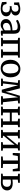

<svg xmlns="http://www.w3.org/2000/svg" viewBox="2503 -3113 621 5667"><g transform="rotate(90 2813.5 -279.5)"><path d="M231.8 10.2Q189.3 10.2 153.8 3.5Q118.2 -3.3 90.2 -12.4Q62.2 -21.4 42.3 -27.5L35.4 -161H97.8L119.7 -86.5Q133.2 -66.3 162.8 -53.9Q192.5 -41.4 233.3 -41.4Q273.3 -41.4 298.1 -55.5Q322.9 -69.7 334.3 -94.7Q345.7 -119.8 345.7 -152.1Q345.7 -200.8 315.7 -230.6Q285.7 -260.4 218 -260.4Q212.4 -260.4 200.7 -259.2Q189 -258.1 178.3 -256.4Q167.6 -254.7 163.9 -253.6V-311.2L209.5 -312.4Q242.6 -313.3 268.6 -326.1Q294.6 -338.9 309.8 -362.8Q325 -386.7 325 -420.6Q325 -452.9 312.7 -473.9Q300.3 -495 278.8 -505.3Q257.2 -515.7 229.2 -515.7Q196.8 -515.7 171 -505.6Q145.3 -495.5 131.7 -484.8L119.1 -384.1H54.4L49.7 -534.2Q74 -534.5 94.7 -539.7Q115.4 -544.9 136.7 -551.4Q158 -557.9 183.7 -562.9Q209.3 -567.9 243.6 -567.9Q304.6 -567.9 347.8 -550.4Q391.1 -533 414.1 -501.9Q437.1 -470.7 437.1 -429.5Q437.1 -390.8 416.6 -360.8Q396.1 -330.8 360.1 -311.9Q324 -292.9 277.2 -286.4V-296.4Q332.9 -296.1 374.5 -280.5Q416 -264.9 438.9 -233.9Q461.8 -202.8 461.8 -155.6Q461.8 -107.6 437.1 -70.1Q412.4 -32.6 361.4 -11.2Q310.5 10.2 231.8 10.2Z M710.4 11Q665.6 11 627.4 -6.5Q589.3 -24 566 -59.8Q542.8 -95.5 542.8 -150Q542.8 -200.5 570.2 -235.7Q597.7 -270.8 644.6 -292.5Q691.6 -314.2 751 -324.7Q810.5 -335.2 874.8 -336V-371.5Q874.8 -416.7 865.2 -442.6Q855.6 -468.4 831 -479.4Q806.4 -490.5 761 -490.5Q702.7 -490.5 658.9 -472Q615.1 -453.4 591.1 -440.6L565.4 -492.9Q575.5 -501.9 608.7 -519.6Q641.8 -537.4 688.8 -552.1Q735.8 -566.9 787.4 -566.9Q857.8 -566.9 899.1 -546.7Q940.3 -526.6 958.1 -483.2Q975.9 -439.8 975.9 -370.3V-51.1H1034.9V-6.6Q1023.8 -3.8 1005.6 -0.3Q987.4 3.2 967.3 5.8Q947.1 8.4 930.2 8.4Q903.8 8.4 893 0.5Q882.2 -7.4 882.2 -37.1V-69Q869.7 -56.6 845.1 -37.6Q820.5 -18.6 786.3 -3.8Q752.1 11 710.4 11ZM754 -57.4Q780.7 -57.4 814.8 -73.1Q848.9 -88.8 874.8 -111.3V-283.3Q799.8 -282.9 751.3 -266.9Q702.8 -250.8 679.2 -223.6Q655.7 -196.4 655.7 -161.8Q655.7 -124.6 668.5 -101.6Q681.3 -78.6 703.6 -68Q725.9 -57.4 754 -57.4Z M1095.4 0V-49.6L1166.8 -59.2V-492.1L1095.6 -506.2V-555.3H1681.5V-506.2L1612.8 -492.1V-59.1L1684.2 -49.6V0H1435.6V-49.6L1508.8 -59.1V-497.8H1271V-59.1L1344.1 -49.6V0Z M1744.9 -279.3Q1744.9 -349.6 1766.9 -403.7Q1789 -457.8 1826.7 -494.8Q1864.4 -531.9 1911.6 -550.9Q1958.8 -570 2009.3 -570Q2096.9 -570 2152.9 -531.6Q2208.8 -493.2 2235.7 -427.5Q2262.6 -361.8 2262.6 -279.7Q2262.6 -209.1 2240.6 -154.8Q2218.5 -100.5 2180.8 -63.6Q2143.1 -26.7 2095.8 -7.9Q2048.6 11 1998.1 11Q1932.5 11 1884.6 -11Q1836.7 -33.1 1805.8 -72.5Q1774.9 -111.9 1759.9 -164.8Q1744.9 -217.7 1744.9 -279.3ZM2004.5 -46Q2049.7 -46 2081.4 -71Q2113.1 -96 2129.9 -146.3Q2146.7 -196.6 2146.7 -272Q2146.7 -323.5 2138.9 -367.5Q2131.2 -411.5 2114.5 -444.2Q2097.9 -476.8 2070.8 -494.9Q2043.6 -513 2004.5 -513Q1959.2 -513 1927 -488Q1894.9 -463 1877.8 -412.9Q1860.8 -362.9 1860.8 -287Q1860.8 -235 1868.9 -191Q1877 -147 1894 -114.4Q1911.1 -81.8 1938.4 -63.9Q1965.8 -46 2004.5 -46Z M2300.8 0V-49.6L2375.7 -58.6L2427.7 -495.3L2345.4 -506.6V-555.3H2588.6L2663.9 -259L2689.1 -133.8L2718.4 -259L2805.6 -555.3H3032.5V-506.2L2948.6 -494.9L2996.7 -58.6L3069.5 -49.6V0H2820V-49.6L2892.2 -58.6L2865.6 -346.8L2850.6 -504.8L2801.8 -348.6L2708.5 -21.7H2628.4L2536.6 -349.9L2495.3 -505.2L2476.5 -348.4L2444 -58.6L2518.8 -49.6V0Z M3126.1 0V-49.6L3198.6 -57.9V-491.8L3127.3 -505.9V-555.3H3380.5V-505.9L3302.7 -491.8V-316.9H3560.3V-491.8L3481.6 -505.9V-555.3H3734V-505.9L3664.8 -491.8V-57.9L3737.1 -49.6V0H3479.5V-49.6L3560.3 -57.9V-259.1H3302.7V-57.9L3383.2 -49.6V0Z M3812.8 0V-49.6L3884.2 -58.1V-492.1L3814.7 -506.2V-555.3H4065.7V-506.2L3988.3 -492.1V-156L4061.1 -243.9L4251.1 -475.1V-492.1L4181.3 -506.2V-555.3H4423.4V-506.2L4355.2 -491.8V-58.1L4426.4 -49.6V0H4175.1V-49.6L4251.1 -58.1V-399.2L4172.7 -298.8L3988.3 -77.5V-57.3L4050.9 -49.6V0Z M4598.1 0V-49.6L4715.3 -59.1V-500L4585.4 -494.5L4559 -345.2H4495.3L4500.2 -555.3H5031.9L5037.6 -345.2H4973.5L4947.3 -494.5L4819.3 -500V-59.1L4938.9 -49.6V0Z M5106.3 0V-47.6L5178.3 -55.9V-493.7L5108.3 -504.9V-555.3H5374.5V-504.9L5280.6 -493.7V-334.7Q5294.3 -337.3 5312.4 -339.4Q5330.5 -341.5 5350.6 -342.8Q5370.7 -344.2 5389.8 -344.2Q5457.3 -344.2 5504.5 -324.6Q5551.8 -305 5576.3 -268.2Q5600.9 -231.4 5600.9 -179.4Q5600.9 -123.8 5573.6 -82.3Q5546.3 -40.8 5495.9 -17.8Q5445.6 5.1 5376.4 5.1Q5363.8 5.1 5341.8 4.3Q5319.8 3.4 5295 2.6Q5270.2 1.7 5248.4 0.9Q5226.7 0 5213.8 0ZM5360.9 -48.5Q5427.2 -48.5 5460.4 -82.9Q5493.5 -117.2 5493.5 -175Q5493.5 -235.1 5459.4 -263.2Q5425.4 -291.3 5365.2 -291.3Q5343.5 -291.3 5320.4 -288.8Q5297.3 -286.3 5280.6 -283.1V-53.2Q5296.5 -51.2 5317.5 -49.8Q5338.5 -48.5 5360.9 -48.5Z"/></g></svg>

Font: Merriweather Light
Style: Regular
Weight: 300
Designer: Eben Sorkin
Foundry: Eben Sorkin
Version: Version 2.100